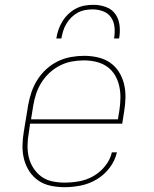

<svg xmlns="http://www.w3.org/2000/svg" viewBox="-20 -770 640 798"><path d="M248 8Q219 8 190.5 2Q162 -4 139.5 -19.5Q117 -35 102 -58Q87 -81 80 -108Q73 -135 73.5 -164.5Q74 -194 79 -223L97 -333Q102 -361 111 -387.5Q120 -414 135.5 -438.5Q151 -463 173 -483Q195 -503 221 -515.5Q247 -528 275 -533Q303 -538 330 -538Q359 -538 387 -531.5Q415 -525 437 -510Q459 -495 474 -471.5Q489 -448 495.5 -421Q502 -394 501.5 -365Q501 -336 496 -307L488 -256H105L100 -220Q95 -194 94.5 -167.5Q94 -141 99.5 -117Q105 -93 118.5 -72Q132 -51 151.5 -36.5Q171 -22 196.5 -16.5Q222 -11 248 -11Q278 -11 309 -16.5Q340 -22 368 -38Q396 -54 417 -80Q438 -106 445 -137H466Q458 -102 435.5 -72.5Q413 -43 382 -24.5Q351 -6 316.5 1Q282 8 248 8ZM470 -274 476 -310Q480 -336 480.5 -362Q481 -388 475.5 -412.5Q470 -437 457.5 -458Q445 -479 425 -493Q405 -507 380 -513Q355 -519 329 -519Q304 -519 279 -514.5Q254 -510 230 -498Q206 -486 186 -467.5Q166 -449 152 -426.5Q138 -404 130 -379.5Q122 -355 118 -330L109 -274ZM214 -610Q217 -629 223 -646.5Q229 -664 239 -680.5Q249 -697 263.5 -711Q278 -725 295 -734Q312 -743 330.5 -746.5Q349 -750 368 -750Q395 -750 420 -741Q445 -732 459.5 -711.5Q474 -691 477 -664Q480 -637 475 -610H454Q458 -633 456 -656Q454 -679 442 -697Q430 -715 409 -723Q388 -731 365 -731Q349 -731 333 -728Q317 -725 302.5 -717Q288 -709 276 -697Q264 -685 255.5 -670.5Q247 -656 242.5 -641Q238 -626 235 -610Z"/></svg>

Font: Iosevka Slab ThExObl
Style: Regular
Weight: 100
Width: 7
Italic angle: -9°
Monospace: yes
Designer: Belleve Invis
Foundry: Belleve Invis
Version: Version 11.1.1; ttfautohint (v1.8.3)